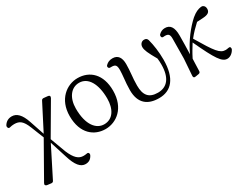

<svg xmlns="http://www.w3.org/2000/svg" viewBox="-64 -1077 2385 1833"><g transform="rotate(-30 1129.0 -160.0)"><path d="M43 195C47 201 53 204 63 205L104 210C115 211 124 208 129 197L293 -128L351 55C385 168 427 215 480 215C518 215 542 198 559 165C564 155 563 147 559 140C555 133 548 131 536 134C525 136 513 137 501 137C450 137 411 104 372 12L309 -158L507 -496C512 -505 513 -512 509 -519C505 -525 498 -527 488 -528L447 -532C436 -533 427 -529 422 -518L277 -236L223 -397C191 -493 148 -533 95 -533C58 -533 29 -517 9 -485C4 -475 4 -467 9 -458C13 -449 21 -447 33 -451C45 -454 60 -457 78 -457C137 -457 169 -434 204 -347L260 -206L45 173C40 182 39 190 43 195Z M813 21C932 21 1057 -68 1057 -262C1057 -442 956 -535 821 -535C702 -535 576 -442 576 -257C576 -63 690 21 813 21ZM663 -290C663 -407 722 -489 812 -489C911 -489 971 -386 971 -224C971 -111 921 -25 824 -25C738 -25 663 -108 663 -290Z M1403 21C1536 21 1622 -70 1622 -278C1622 -363 1610 -445 1593 -508C1590 -517 1587 -523 1579 -529C1572 -534 1564 -535 1554 -535C1529 -535 1506 -514 1506 -481C1506 -448 1524 -407 1577 -315C1580 -292 1581 -270 1581 -248C1581 -97 1517 -30 1419 -30C1319 -30 1279 -83 1279 -188C1279 -233 1282 -271 1286 -310C1289 -345 1292 -381 1292 -419C1292 -489 1265 -532 1205 -532C1173 -532 1150 -522 1130 -502C1122 -494 1121 -486 1125 -477C1129 -468 1136 -465 1148 -466C1151 -466 1154 -466 1157 -466C1201 -466 1212 -451 1212 -398C1212 -374 1209 -345 1206 -312C1202 -274 1198 -230 1198 -184C1198 -38 1279 21 1403 21Z M1787 13C1791 17 1797 18 1807 16L1843 10C1855 8 1861 1 1862 -11C1863 -40 1864 -69 1865 -99C1865 -107 1866 -115 1866 -123C1866 -131 1866 -138 1867 -146C1895 -202 1914 -231 1944 -280C2054 -43 2097 21 2155 21C2183 21 2214 3 2234 -33C2239 -43 2238 -51 2235 -58C2232 -66 2224 -66 2212 -64C2203 -62 2193 -60 2182 -60C2121 -60 2085 -108 1966 -309C2002 -355 2040 -393 2079 -429L2148 -433C2198 -436 2226 -450 2226 -489C2226 -512 2216 -524 2205 -530C2197 -535 2190 -535 2181 -534C2151 -530 2119 -518 2076 -482C2003 -417 1921 -314 1866 -195C1868 -263 1870 -334 1870 -397C1871 -495 1838 -532 1782 -532C1754 -532 1732 -520 1715 -503C1708 -495 1707 -487 1710 -477C1713 -467 1721 -465 1733 -466C1737 -467 1741 -467 1745 -467C1786 -467 1798 -452 1797 -402L1795 -189L1782 -8C1781 3 1783 9 1787 13Z"/></g></svg>

Font: 寒蝉锦书宋 Text
Style: Regular
Weight: 400
Designer: 寒蝉锦书宋{Warren} 思源宋体{Ryoko NISHIZUKA 西塚涼子 (kana & ideographs); Frank Grießhammer (Latin, Greek & Cyrillic); Wenlong ZHANG 
Foundry: Adobe & ChillType
Version: Version 2.000;Glyphs 3.1.1 (3135)